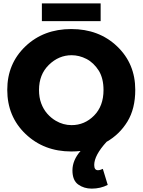

<svg xmlns="http://www.w3.org/2000/svg" viewBox="-20 -884 844 1137"><path d="M523 233Q477 233 443 208.5Q409 184 409 125Q409 65 457 10Q432 13 402 13Q240 13 131.5 -90.5Q23 -194 23 -352Q23 -507 130.5 -609.5Q238 -712 402 -712Q566 -712 673.5 -609.5Q781 -507 781 -352Q781 -240 734.5 -164Q688 -88 611 -44Q538 36 538 93Q538 124 560 124Q573 124 589 116L618 211Q575 233 523 233ZM404 -143Q481 -143 537 -199.5Q593 -256 593 -351Q593 -418.5 566 -464Q535 -513 492 -535Q449 -557 404 -557Q328 -557 269.5 -500Q211 -443 211 -351Q211 -307 224 -272Q237 -237 259.5 -211.2Q282 -185.5 310 -169Q354 -143 404 -143ZM576 -759H228V-864H576Z"/></svg>

Font: Argentum Novus
Style: Bold
Weight: 700
Designer: Julieta Ulanovsky (font) & Cristiano Sobral (main changes)
Foundry: Julieta Ulanovsky (font) & Cristiano Sobral (main changes)
Version: Version 3.00;November 27, 2020;FontCreator 13.0.0.2655 64-bi